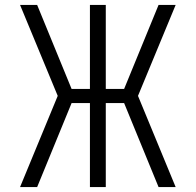

<svg xmlns="http://www.w3.org/2000/svg" viewBox="-20 -755 790 775"><path d="M130 0H61L213 -368L61 -735H130L269 -396H343V-735H407V-396H481L620 -735H689L537 -368L689 0H620L481 -339H407V0H343V-339H269Z"/></svg>

Font: Iosevka Aile Custom Light
Style: Regular
Weight: 300
Designer: Belleve Invis
Foundry: Belleve Invis
Version: Version 17.0.2; ttfautohint (v1.8.3)